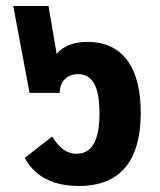

<svg xmlns="http://www.w3.org/2000/svg" viewBox="-20 -604 531 637"><path d="M242 13C384 13 447 -77 447 -230C447 -373 392 -465 270 -465C225 -465 190 -452 168 -425L141 -584H24L78 -296H178C179 -337 205 -358 239 -358C285 -358 310 -321 310 -228C310 -141 287 -94 234 -94C199 -94 176 -115 153 -151L62 -80C99 -13 163 13 242 13Z"/></svg>

Font: Noto Sans Thai UI SemCond
Style: Bold
Weight: 700
Width: 4
Designer: Monotype Design Team
Foundry: Monotype Imaging Inc.
Version: Version 2.000